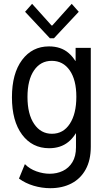

<svg xmlns="http://www.w3.org/2000/svg" viewBox="-20 -780 561 1013"><path d="M245.1 212.9Q201.2 212.9 157.5 200Q113.8 187 80.1 162.1L111.3 85.9Q136.2 111.3 172.1 124Q208 136.7 242.2 136.7Q280.3 136.7 311.8 121.6Q343.3 106.4 362.1 75.4Q380.9 44.4 380.9 -2.9V-76.2H366.2L384.8 -129.9V-409.2L359.4 -459H378.9V-527.3H459V-5.9Q459 64.9 432.1 113.8Q405.3 162.6 357.2 187.7Q309.1 212.9 245.1 212.9ZM239.3 2Q149.9 2 96.4 -69.8Q43 -141.6 43 -266.6Q43 -392.1 96.4 -463.6Q149.9 -535.2 238.3 -535.2Q301.8 -535.2 342.3 -500Q382.8 -464.8 402.3 -403.8Q421.9 -342.8 421.9 -264.6Q421.9 -183.1 401.4 -123.3Q380.9 -63.5 340.3 -30.8Q299.8 2 239.3 2ZM253.9 -74.2Q314 -74.2 348.4 -127Q382.8 -179.7 382.8 -269.5Q382.8 -358.4 347.9 -408.7Q313 -459 252.9 -459Q193.8 -459 159.4 -408.4Q125 -357.9 125 -268.6Q125 -177.7 160.2 -126Q195.3 -74.2 253.9 -74.2ZM149.4 -759.8 252 -645.5H255.9L358.4 -759.8L395.5 -717.8L264.6 -578.1H243.2L112.3 -717.8Z"/></svg>

Font: Reddit Sans Condensed
Style: Regular
Weight: 400
Designer: Stephen Hutchings
Foundry: Reddit
Version: Version 1.014